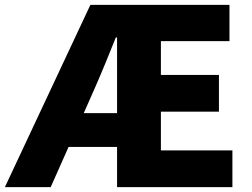

<svg xmlns="http://www.w3.org/2000/svg" viewBox="-39 -764 1029 784"><path d="M303 -302 348 -404C376 -467 405 -539 434 -611H439V-302ZM618 -150V-308H855V-458H618V-596H898V-744H330L-19 0H168L241 -164H439V0H910V-150Z"/></svg>

Font: Noto Sans Korean Black
Style: Bold
Weight: 900
Designer: Ryoko NISHIZUKA (kana & ideographs); Paul D. Hunt (Latin, Greek & Cyrillic); Wenlong ZHANG (bopomofo); Sandoll Communica
Foundry: Adobe Systems Incorporated
Version: Version 1.000;PS 1;hotconv 1.0.78;makeotf.lib2.5.61930